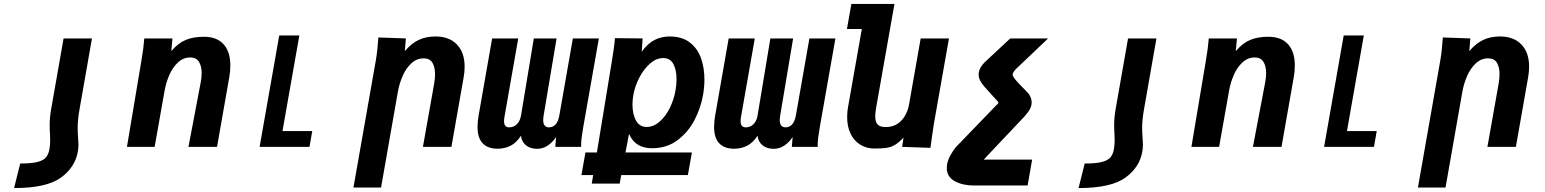

<svg xmlns="http://www.w3.org/2000/svg" viewBox="-20 -745 7840 974"><path d="M375 23.5Q378 7.5 378 -13.5Q378 -24 376 -48Q374 -76 374 -95Q374 -137 383 -188L446.5 -550H302.5L239.5 -191.5Q232 -149.5 232 -109Q232 -87 233.5 -67.5Q234.5 -43.5 234.5 -33Q234.5 -11 231 10.5Q226.5 37.5 213.2 53.2Q200 69 169.5 76.8Q139 84.5 82.5 84.5L51.5 209Q215 209 288 156.8Q361 104.5 375 23.5Z M712 -550H855L849 -485.5Q882.5 -525.5 921 -542Q959.5 -558.5 1014 -558.5Q1080 -558.5 1114.2 -520.5Q1148.5 -482.5 1148.5 -413Q1148.5 -382 1143 -352.5L1081 0H936L998 -326Q1003 -351 1003 -374.5Q1003 -409 989.5 -431.2Q976 -453.5 945 -453.5Q910 -453.5 883 -428.5Q856 -403.5 839.2 -365.2Q822.5 -327 815 -285L764.5 0H624L697 -435.5Q708.5 -502 712 -550Z M1396.5 -565H1498.5L1413 -80H1564L1550 0H1297Z M1899.5 -555 2039 -550 2033.5 -485.5Q2067.5 -525.5 2104.8 -542.8Q2142 -560 2189 -560Q2259 -560 2298 -519.2Q2337 -478.5 2337 -406.5Q2337 -379.5 2332 -352.5L2270 0H2125.5L2182.5 -321Q2187 -348 2187 -369Q2187 -404 2173.8 -426.5Q2160.5 -449 2129 -449Q2094 -449 2067 -424Q2040 -399 2023 -360.5Q2006 -322 1998.5 -280L1913 206.5H1773L1886 -435.5Q1895 -486.5 1899.5 -555Z M2928 0H2797L2801 -50Q2782 -21.5 2757.5 -5.8Q2733 10 2705 10Q2670.5 10 2648.2 -8Q2626 -26 2623 -56.5Q2599.5 -20.5 2569.8 -5.5Q2540 9.5 2504 9.5Q2455 9.5 2428.8 -17.8Q2402.5 -45 2402.5 -101.5Q2402.5 -129.5 2408 -159L2476.5 -550H2609L2539 -151.5Q2537 -141 2537 -130.5Q2537 -99 2563 -99Q2586.5 -99 2602.5 -115.2Q2618.5 -131.5 2623 -158.5L2688 -550H2803.5L2737 -154Q2735.5 -144.5 2735.5 -136Q2735.5 -118 2743 -108.5Q2750.5 -99 2764.5 -99Q2806.5 -99 2817.5 -159.5L2886 -550H3018L2939 -101.5Q2933.5 -70 2930.5 -46.2Q2927.5 -22.5 2928 0Z M2950 28.5H3008L3084.5 -438Q3089.5 -469.5 3093.8 -498.8Q3098 -528 3099.5 -551.5L3240 -550L3235.5 -483Q3266.5 -525 3301 -542.5Q3335.5 -560 3377 -560Q3439.5 -560 3479 -529.8Q3518.5 -499.5 3536 -450.2Q3553.5 -401 3553.5 -341.5Q3553.5 -303 3546.5 -263.5Q3535.5 -199 3503.8 -137.2Q3472 -75.5 3417.5 -34.2Q3363 7 3288 7Q3202 7 3171 -66L3153 28.5H3490L3469.5 143H3131.5L3123.5 186.5H2982L2989 143H2929.5ZM3406.5 -284.5Q3412 -314.5 3412 -342.5Q3412 -390 3396 -420.2Q3380 -450.5 3344.5 -450.5Q3309.5 -450.5 3277.8 -422.8Q3246 -395 3223.5 -351.8Q3201 -308.5 3193 -263.5Q3188.5 -239 3188.5 -214.5Q3188.5 -165.5 3206.5 -133.2Q3224.5 -101 3260.5 -101Q3295.5 -101 3326.2 -128Q3357 -155 3377.8 -197.2Q3398.5 -239.5 3406.5 -284.5Z M4128 0H3997L4001 -50Q3982 -21.5 3957.5 -5.8Q3933 10 3905 10Q3870.5 10 3848.2 -8Q3826 -26 3823 -56.5Q3799.5 -20.5 3769.8 -5.5Q3740 9.5 3704 9.5Q3655 9.5 3628.8 -17.8Q3602.5 -45 3602.5 -101.5Q3602.5 -129.5 3608 -159L3676.5 -550H3809L3739 -151.5Q3737 -141 3737 -130.5Q3737 -99 3763 -99Q3786.5 -99 3802.5 -115.2Q3818.5 -131.5 3823 -158.5L3888 -550H4003.5L3937 -154Q3935.5 -144.5 3935.5 -136Q3935.5 -118 3943 -108.5Q3950.5 -99 3964.5 -99Q4006.5 -99 4017.5 -159.5L4086 -550H4218L4139 -101.5Q4133.5 -70 4130.5 -46.2Q4127.5 -22.5 4128 0Z M4277.5 -152Q4277.5 -178 4282.5 -204.5L4352 -598H4276.5L4299 -725H4517.5L4424.5 -198.5Q4420 -173 4420 -154Q4420 -126.5 4432 -113.5Q4444 -100.5 4473.5 -100.5Q4521 -100.5 4552 -132.8Q4583 -165 4592 -218L4650.5 -550H4794L4717 -114Q4713 -88.5 4706 -38.5Q4705 -30.5 4703.5 -19.8Q4702 -9 4700 5L4556.5 0L4563.5 -47Q4540 -22 4520.2 -10.2Q4500.5 1.5 4478 5Q4455.5 8.5 4416 8.5Q4376 8.5 4344.5 -10.8Q4313 -30 4295.2 -66.2Q4277.5 -102.5 4277.5 -152Z M4783 106.5Q4783 98.5 4784.5 88.5Q4788.5 66 4801.8 42.2Q4815 18.5 4828 2.5L5035.5 -212.5Q5036.5 -213.5 5040.5 -216.8Q5044.5 -220 5045.5 -225.5Q5045 -223.5 5044.8 -224.8Q5044.5 -226 5044 -227.5L4974.5 -304.5Q4959 -322 4951.8 -337Q4944.5 -352 4944.5 -367Q4944.5 -370.5 4945.5 -378.5Q4949.5 -402 4973.5 -427.5L5105 -550H5297L5156 -416Q5137 -398.5 5128.2 -388.8Q5119.5 -379 5117 -368Q5116 -362 5124 -350.2Q5132 -338.5 5152 -317.5L5193 -275.5Q5213.5 -253 5213.5 -225.5Q5213.5 -210 5206 -194.2Q5198.5 -178.5 5177 -154L4982.5 51.5Q4981 53.5 4976.8 58Q4972.5 62.5 4971.5 68.5Q4971.5 68.5 4972.8 66.5Q4974 64.5 4985 64.5H5216L5193 196H4920Q4863.5 196 4823.2 174Q4783 152 4783 106.5Z M5775 23.5Q5778 7.5 5778 -13.5Q5778 -24 5776 -48Q5774 -76 5774 -95Q5774 -137 5783 -188L5846.5 -550H5702.5L5639.5 -191.5Q5632 -149.5 5632 -109Q5632 -87 5633.5 -67.5Q5634.5 -43.5 5634.5 -33Q5634.5 -11 5631 10.5Q5626.5 37.5 5613.2 53.2Q5600 69 5569.5 76.8Q5539 84.5 5482.5 84.5L5451.5 209Q5615 209 5688 156.8Q5761 104.5 5775 23.5Z M6112 -550H6255L6249 -485.5Q6282.5 -525.5 6321 -542Q6359.5 -558.5 6414 -558.5Q6480 -558.5 6514.2 -520.5Q6548.5 -482.5 6548.5 -413Q6548.5 -382 6543 -352.5L6481 0H6336L6398 -326Q6403 -351 6403 -374.5Q6403 -409 6389.5 -431.2Q6376 -453.5 6345 -453.5Q6310 -453.5 6283 -428.5Q6256 -403.5 6239.2 -365.2Q6222.5 -327 6215 -285L6164.5 0H6024L6097 -435.5Q6108.5 -502 6112 -550Z M6796.5 -565H6898.5L6813 -80H6964L6950 0H6697Z M7299.5 -555 7439 -550 7433.5 -485.5Q7467.5 -525.5 7504.8 -542.8Q7542 -560 7589 -560Q7659 -560 7698 -519.2Q7737 -478.5 7737 -406.5Q7737 -379.5 7732 -352.5L7670 0H7525.5L7582.5 -321Q7587 -348 7587 -369Q7587 -404 7573.8 -426.5Q7560.5 -449 7529 -449Q7494 -449 7467 -424Q7440 -399 7423 -360.5Q7406 -322 7398.5 -280L7313 206.5H7173L7286 -435.5Q7295 -486.5 7299.5 -555Z"/></svg>

Font: JuliaMono ExtraBoldItalic
Style: Regular
Weight: 800
Italic angle: -9°
Monospace: yes
Designer: cormullion
Foundry: corm
Version: Version 0.049; ttfautohint (v1.8.4)